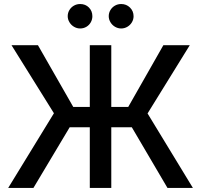

<svg xmlns="http://www.w3.org/2000/svg" viewBox="-20 -931 996 951"><path d="M531.2 -401.4H615.2L789.1 -707H919.9L710.9 -369.1L935.5 0H809.6L632.8 -300.8H531.2V0H424.8V-300.8H325.2L145.5 0H20.5L247.1 -370.1L37.1 -707H168L342.8 -401.4H424.8V-707H531.2ZM315.4 -850.6Q315.4 -867.2 323.7 -881.1Q332 -895 346.2 -903.1Q360.4 -911.1 377 -911.1Q403.3 -911.1 420.4 -893.8Q437.5 -876.5 437.5 -850.6Q437.5 -834.5 429.7 -820.6Q421.9 -806.6 408 -798.3Q394 -790 377 -790Q360.8 -790 346.7 -798.3Q332.5 -806.6 324 -820.8Q315.4 -835 315.4 -850.6ZM518.6 -850.6Q518.6 -867.2 526.9 -881.1Q535.2 -895 549.3 -903.1Q563.5 -911.1 580.1 -911.1Q606 -911.1 623.8 -893.6Q641.6 -876 641.6 -850.6Q641.6 -834.5 633.3 -820.6Q625 -806.6 610.8 -798.3Q596.7 -790 580.1 -790Q564 -790 549.8 -798.3Q535.6 -806.6 527.1 -820.8Q518.6 -835 518.6 -850.6Z"/></svg>

Font: Pretendard Std Medium
Style: Regular
Weight: 500
Designer: Base glyphs from Inter by Rasmus Andersson; Hangeul glyphs from Noto Sans CJK(Source Han Sans) by Jang Soo-young and Kan
Foundry: Kil Hyung-jin
Version: Version 1.309